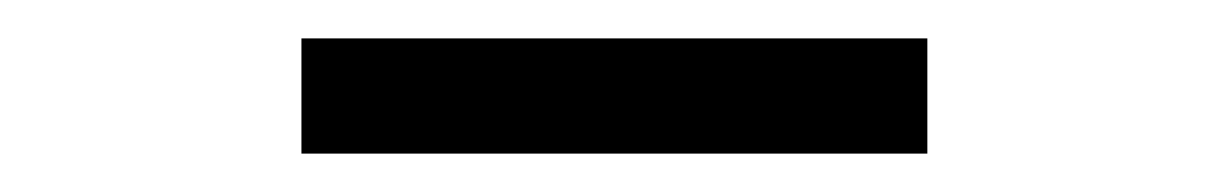

<svg xmlns="http://www.w3.org/2000/svg" viewBox="-20 -722 640 100"><path d="M137 -702H463V-642H137Z"/></svg>

Font: CMG Sans Medium
Style: Regular
Weight: 500
Designer: Julieta Ulanovsky
Foundry: Julieta Ulanovsky
Version: Version 7.200